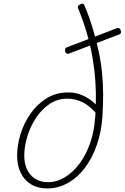

<svg xmlns="http://www.w3.org/2000/svg" viewBox="-20 -1037 698 1076"><path d="M245 19Q192 19 154 -4Q116 -27 96 -68.5Q76 -110 76 -164Q76 -223 95 -285Q114 -347 151 -400Q188 -453 241 -486Q294 -519 363 -519Q406 -519 444 -502Q482 -485 517 -452Q519 -516 514.5 -581Q510 -646 498.5 -713.5Q487 -781 467 -850Q447 -919 417 -992Q415 -1000 418 -1004.5Q421 -1009 429 -1012Q446 -1022 452 -1010Q480 -943 499.5 -878.5Q519 -814 532.5 -751.5Q546 -689 552 -628Q558 -567 558 -506Q558 -445 554 -384Q548 -298 522.5 -224.5Q497 -151 456 -96.5Q415 -42 360.5 -11.5Q306 19 245 19ZM249 -16Q298 -16 343.5 -43.5Q389 -71 425.5 -120Q462 -169 485 -234.5Q508 -300 513 -376Q514 -385 514.5 -392Q515 -399 515 -406Q478 -448 439 -466Q400 -484 357 -484Q301 -484 256.5 -453.5Q212 -423 180.5 -374.5Q149 -326 132.5 -270.5Q116 -215 116 -164Q116 -120 132 -86.5Q148 -53 178 -34.5Q208 -16 249 -16ZM367 -737Q360 -734 354 -737Q348 -740 345 -749Q344 -758 345.5 -763.5Q347 -769 355 -772L635 -879Q652 -885 657 -865Q659 -857 657.5 -852Q656 -847 648 -844Z"/></svg>

Font: Playwrite BE VLG Thin
Style: Regular
Weight: 250
Designer: Veronika Burian, José Scaglione
Foundry: TypeTogether
Version: Version 1.002